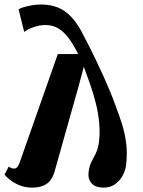

<svg xmlns="http://www.w3.org/2000/svg" viewBox="-49 -819 634 852"><path d="M38.5 -98.5 207.5 -579H298Q276 -623 254.5 -651.2Q233 -679.5 208.5 -693.8Q184 -708 152 -708Q126.5 -708 98.8 -698Q71 -688 58.5 -677L33.5 -777.5Q44.5 -785 75 -792Q105.5 -799 134 -799Q174 -799 207.2 -786Q240.5 -773 269.2 -742Q298 -711 324.5 -656.5Q336.5 -634 351 -605Q365.5 -576 381 -543.5Q396.5 -511 411.5 -477.8Q426.5 -444.5 439.5 -413.2Q452.5 -382 461.5 -356Q479.5 -309.5 492.8 -267Q506 -224.5 511.2 -180.8Q516.5 -137 510.5 -86Q507.5 -62 495 -39.2Q482.5 -16.5 461.5 -1.5Q440.5 13.5 410.5 13.5Q374 13.5 357.2 -5.8Q340.5 -25 344 -54Q347.5 -83 357 -101.2Q366.5 -119.5 376.5 -139.2Q386.5 -159 390.5 -192Q395 -230.5 391.2 -272.8Q387.5 -315 376.5 -360Q365.5 -405 349 -450.5L323 -523L297.5 -428Q284.5 -382.5 271.5 -336Q258.5 -289.5 245.2 -242.5Q232 -195.5 219 -149.2Q206 -103 193.5 -59Q187 -35.5 174.8 -19.2Q162.5 -3 142.5 5.2Q122.5 13.5 93 13.5Q61 13.5 35.2 2.2Q9.5 -9 -7 -22.8Q-23.5 -36.5 -29 -44L-10.5 -79.5Q-4.5 -75.5 1.2 -73.2Q7 -71 14 -71Q21 -71 27 -77Q33 -83 38.5 -98.5Z"/></svg>

Font: Merriweather 36pt Black
Style: Italic
Weight: 900
Italic angle: -7.8°
Version: Version 2.101